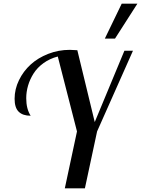

<svg xmlns="http://www.w3.org/2000/svg" viewBox="-20 -1020 764 1040"><path d="M439.9 0H331.1L397 -308.1L293 -713.9Q249.5 -702.6 215.8 -678.2Q182.1 -653.8 162.1 -622.3Q142.1 -590.8 132.1 -556.6Q122.1 -522.5 122.1 -487.8Q122.1 -430.2 146 -393.1Q103.5 -393.1 81.3 -414.8Q59.1 -436.5 59.1 -484.9Q59.1 -537.1 82.8 -585.7Q106.4 -634.3 146 -670.4Q185.5 -706.5 241.2 -728.3Q296.9 -750 357.9 -750Q372.6 -750 398.9 -748L493.2 -358.9L653.8 -745.1H700.2L505.9 -308.1ZM547.9 -811 639.2 -1000H724.1L603 -811Z"/></svg>

Font: Lobster Two
Style: Italic
Weight: 400
Designer: Pablo Impallari
Foundry: Pablo Impallari. www.impallari.com
Version: Version 1.006